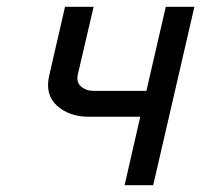

<svg xmlns="http://www.w3.org/2000/svg" viewBox="-20 -544 591 564"><path d="M171 -524H255L209 -327Q203 -303 218 -290Q233 -277 256 -277H410L467 -524H551L430 0H346L392 -201H241Q183 -201 147 -234Q111 -267 125 -324Z"/></svg>

Font: Miedinger
Style: Italic
Weight: 400
Italic angle: -13°
Version: Version 001.000